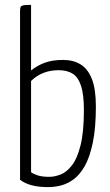

<svg xmlns="http://www.w3.org/2000/svg" viewBox="-20 -755 448 785"><path d="M177 10Q138 10 109.5 2.5Q81 -5 62 -20V-712Q62 -724 66 -728.5Q70 -733 79.5 -734Q89 -735 107 -735V-467Q132 -487 163 -498.5Q194 -510 238 -510Q279 -510 309 -492Q339 -474 355.5 -432.5Q372 -391 372 -320Q372 -232 359.5 -172Q347 -112 326.5 -76Q306 -40 280.5 -21.5Q255 -3 228.5 3.5Q202 10 177 10ZM182 -32Q202 -32 226.5 -41Q251 -50 273 -77.5Q295 -105 309 -159.5Q323 -214 323 -305Q323 -368 311.5 -403.5Q300 -439 277.5 -453.5Q255 -468 219 -468Q187 -468 159 -457.5Q131 -447 107 -424V-51Q116 -44 134 -38Q152 -32 182 -32Z"/></svg>

Font: Yanone Kaffeesatz ExtraLight Light
Style: Regular
Weight: 300
Version: Version 2.003